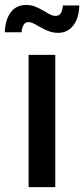

<svg xmlns="http://www.w3.org/2000/svg" viewBox="-48 -764 344 784"><path d="M68.8 0V-540H177.7V0ZM189.5 -629.9Q169.4 -629.9 151.6 -636.5Q133.8 -643.1 118.7 -651.9Q103.5 -660.6 90.8 -667.2Q78.1 -673.8 68.4 -673.8Q54.7 -673.8 47.9 -661.4Q41 -648.9 40 -632.3H-28.3Q-26.9 -682.6 -4.6 -713.1Q17.6 -743.7 59.1 -743.7Q79.6 -743.7 96.4 -736.8Q113.3 -730 127.4 -721.4Q141.6 -712.9 154.3 -706.1Q167 -699.2 179.2 -699.2Q193.4 -699.2 200 -709.5Q206.5 -719.7 209 -741.7H275.9Q274.4 -689.9 251.2 -659.9Q228 -629.9 189.5 -629.9Z"/></svg>

Font: V-Inter
Style: Medium-500
Weight: 500
Designer: Rasmus Andersson
Foundry: rsms
Version: Version 4.000;git-4146feb